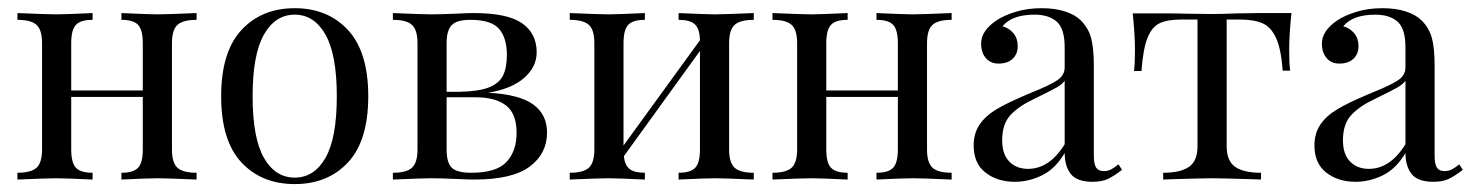

<svg xmlns="http://www.w3.org/2000/svg" viewBox="-20 -447 3663 478"><path d="M408.1 -339.5V-75Q408.1 -41.9 421.8 -29.4Q435.5 -16.9 469.4 -16.9V0Q395.2 -3.2 372.6 -3.2Q350 -3.2 282.3 0V-16.9Q312.1 -16.9 323.8 -29.4Q335.5 -41.9 335.5 -75V-205.6H157.3V-75Q157.3 -41.9 169 -29.4Q180.6 -16.9 210.5 -16.9V0Q142.7 -3.2 120.2 -3.2Q97.6 -3.2 23.4 0V-16.9Q57.3 -16.9 71 -29.4Q84.7 -41.9 84.7 -75V-339.5Q84.7 -372.6 71 -385.1Q57.3 -397.6 23.4 -397.6V-414.5Q97.6 -411.3 120.2 -411.3Q142.7 -411.3 210.5 -414.5V-397.6Q180.6 -397.6 169 -385.1Q157.3 -372.6 157.3 -339.5V-221.8H335.5V-339.5Q335.5 -372.6 323.8 -385.1Q312.1 -397.6 282.3 -397.6V-414.5Q350 -411.3 372.6 -411.3Q395.2 -411.3 469.4 -414.5V-397.6Q435.5 -397.6 421.8 -385.1Q408.1 -372.6 408.1 -339.5Z M896.8 -207.3Q896.8 -96.8 846.4 -42.7Q796 11.3 713.7 11.3Q631.5 11.3 581 -42.7Q530.6 -96.8 530.6 -207.3Q530.6 -317.7 581 -372.2Q631.5 -426.6 713.7 -426.6Q796 -426.6 846.4 -372.2Q896.8 -317.7 896.8 -207.3ZM608.9 -207.3Q608.9 -103.2 637.1 -54Q665.3 -4.8 713.7 -4.8Q762.1 -4.8 790.3 -54Q818.5 -103.2 818.5 -207.3Q818.5 -311.3 790.3 -360.9Q762.1 -410.5 713.7 -410.5Q665.3 -410.5 637.1 -360.9Q608.9 -311.3 608.9 -207.3Z M1341.9 -116.9Q1341.9 -64.5 1298.8 -32.3Q1255.6 0 1161.3 0Q1146 0 1112.1 -1.6Q1075 -3.2 1053.2 -3.2Q1032.3 -3.2 958.1 0V-16.9Q991.9 -16.9 1005.6 -29.4Q1019.4 -41.9 1019.4 -75V-339.5Q1019.4 -372.6 1005.6 -385.1Q991.9 -397.6 958.1 -397.6V-414.5Q1032.3 -411.3 1053.2 -411.3Q1075 -411.3 1113.7 -412.9Q1146 -414.5 1158.9 -414.5Q1243.5 -414.5 1279.8 -389.1Q1316.1 -363.7 1316.1 -316.9Q1316.1 -280.6 1285.1 -253.2Q1254 -225.8 1195.2 -216.1Q1272.6 -212.1 1307.3 -187.1Q1341.9 -162.1 1341.9 -116.9ZM1091.9 -339.5V-218.5H1124.2Q1171.8 -219.4 1197.2 -229.4Q1222.6 -239.5 1232.3 -258.9Q1241.9 -278.2 1241.9 -310.5Q1241.9 -352.4 1222.6 -375Q1203.2 -397.6 1150.8 -397.6Q1117.7 -397.6 1104.8 -384.7Q1091.9 -371.8 1091.9 -339.5ZM1266.1 -116.1Q1266.1 -164.5 1239.5 -184.7Q1212.9 -204.8 1164.5 -204.8H1091.9V-75Q1091.9 -41.1 1105.2 -29Q1118.5 -16.9 1153.2 -16.9Q1216.1 -16.9 1241.1 -44Q1266.1 -71 1266.1 -116.1Z M1795.2 -339.5V-75Q1795.2 -41.9 1808.9 -29.4Q1822.6 -16.9 1856.5 -16.9V0Q1782.3 -3.2 1759.7 -3.2Q1737.1 -3.2 1669.4 0V-16.9Q1699.2 -16.9 1710.9 -29.4Q1722.6 -41.9 1722.6 -75V-320.2L1533.1 -58.1Q1535.5 -35.5 1547.6 -26.2Q1559.7 -16.9 1585.5 -16.9V0Q1517.7 -3.2 1495.2 -3.2Q1472.6 -3.2 1398.4 0V-16.9Q1432.3 -16.9 1446 -29.4Q1459.7 -41.9 1459.7 -75V-339.5Q1459.7 -372.6 1446 -385.1Q1432.3 -397.6 1398.4 -397.6V-414.5Q1472.6 -411.3 1495.2 -411.3Q1517.7 -411.3 1585.5 -414.5V-397.6Q1555.6 -397.6 1544 -385.1Q1532.3 -372.6 1532.3 -339.5V-84.7L1722.6 -346.8Q1721.8 -375.8 1709.7 -386.7Q1697.6 -397.6 1669.4 -397.6V-414.5Q1737.1 -411.3 1759.7 -411.3Q1782.3 -411.3 1856.5 -414.5V-397.6Q1822.6 -397.6 1808.9 -385.1Q1795.2 -372.6 1795.2 -339.5Z M2287.9 -339.5V-75Q2287.9 -41.9 2301.6 -29.4Q2315.3 -16.9 2349.2 -16.9V0Q2275 -3.2 2252.4 -3.2Q2229.8 -3.2 2162.1 0V-16.9Q2191.9 -16.9 2203.6 -29.4Q2215.3 -41.9 2215.3 -75V-205.6H2037.1V-75Q2037.1 -41.9 2048.8 -29.4Q2060.5 -16.9 2090.3 -16.9V0Q2022.6 -3.2 2000 -3.2Q1977.4 -3.2 1903.2 0V-16.9Q1937.1 -16.9 1950.8 -29.4Q1964.5 -41.9 1964.5 -75V-339.5Q1964.5 -372.6 1950.8 -385.1Q1937.1 -397.6 1903.2 -397.6V-414.5Q1977.4 -411.3 2000 -411.3Q2022.6 -411.3 2090.3 -414.5V-397.6Q2060.5 -397.6 2048.8 -385.1Q2037.1 -372.6 2037.1 -339.5V-221.8H2215.3V-339.5Q2215.3 -372.6 2203.6 -385.1Q2191.9 -397.6 2162.1 -397.6V-414.5Q2229.8 -411.3 2252.4 -411.3Q2275 -411.3 2349.2 -414.5V-397.6Q2315.3 -397.6 2301.6 -385.1Q2287.9 -372.6 2287.9 -339.5Z M2671 -396Q2689.5 -377.4 2696.4 -352.4Q2703.2 -327.4 2703.2 -283.1V-58.9Q2703.2 -38.7 2708.9 -29.8Q2714.5 -21 2728.2 -21Q2737.9 -21 2746.4 -25.4Q2754.8 -29.8 2764.5 -37.9L2773.4 -24.2Q2752.4 -8.1 2737.5 -1.2Q2722.6 5.6 2700 5.6Q2661.3 5.6 2646 -13.7Q2630.6 -33.1 2630.6 -66.1Q2607.3 -26.6 2574.2 -10.5Q2541.1 5.6 2506.5 5.6Q2462.9 5.6 2433.5 -17.3Q2404 -40.3 2404 -84.7Q2404 -115.3 2419 -137.1Q2433.9 -158.9 2460.9 -175Q2487.9 -191.1 2533.9 -210.5L2550.8 -217.7Q2593.5 -234.7 2612.1 -247.2Q2630.6 -259.7 2630.6 -279V-329Q2630.6 -375.8 2610.9 -393.1Q2591.1 -410.5 2555.6 -410.5Q2499.2 -410.5 2475.8 -381.5Q2491.9 -377.4 2502.8 -364.5Q2513.7 -351.6 2513.7 -332.3Q2513.7 -312.1 2500.8 -300.4Q2487.9 -288.7 2466.1 -288.7Q2446 -288.7 2434.3 -302.4Q2422.6 -316.1 2422.6 -338.7Q2422.6 -370.2 2460.5 -396Q2479.8 -408.9 2508.9 -417.7Q2537.9 -426.6 2573.4 -426.6Q2606.5 -426.6 2631.5 -418.5Q2656.5 -410.5 2671 -396ZM2553.2 -200Q2516.9 -183.1 2496 -160.9Q2475 -138.7 2475 -97.6Q2475 -62.9 2492.7 -44.8Q2510.5 -26.6 2539.5 -26.6Q2592.7 -26.6 2630.6 -87.9V-246Q2624.2 -237.1 2610.9 -229.4Q2597.6 -221.8 2553.2 -200Z M3189.5 -321Q3189.5 -289.5 3191.9 -271H3173.4Q3169.4 -325 3156.9 -352.4Q3144.4 -379.8 3123 -389.1Q3101.6 -398.4 3065.3 -398.4H3033.9V-83.1Q3033.9 -46 3055.2 -31.5Q3076.6 -16.9 3119.4 -16.9V0L3099.2 -0.8Q3019.4 -3.2 2997.6 -3.2Q2975.8 -3.2 2896 -0.8L2875.8 0V-16.9Q2918.5 -16.9 2939.9 -31.5Q2961.3 -46 2961.3 -83.1V-398.4H2921.8Q2886.3 -398.4 2866.9 -389.1Q2847.6 -379.8 2836.7 -352.4Q2825.8 -325 2821.8 -270.2H2803.2Q2805.6 -288.7 2805.6 -320.2Q2805.6 -360.5 2800 -413.7H2877.4Q2914.5 -413.7 2933.9 -412.9L2996.8 -412.1Q3018.5 -412.1 3060.5 -413.7L3117.7 -414.5H3195.2Q3189.5 -361.3 3189.5 -321Z M3519.4 -396Q3537.9 -377.4 3544.8 -352.4Q3551.6 -327.4 3551.6 -283.1V-58.9Q3551.6 -38.7 3557.3 -29.8Q3562.9 -21 3576.6 -21Q3586.3 -21 3594.8 -25.4Q3603.2 -29.8 3612.9 -37.9L3621.8 -24.2Q3600.8 -8.1 3585.9 -1.2Q3571 5.6 3548.4 5.6Q3509.7 5.6 3494.4 -13.7Q3479 -33.1 3479 -66.1Q3455.6 -26.6 3422.6 -10.5Q3389.5 5.6 3354.8 5.6Q3311.3 5.6 3281.9 -17.3Q3252.4 -40.3 3252.4 -84.7Q3252.4 -115.3 3267.3 -137.1Q3282.3 -158.9 3309.3 -175Q3336.3 -191.1 3382.3 -210.5L3399.2 -217.7Q3441.9 -234.7 3460.5 -247.2Q3479 -259.7 3479 -279V-329Q3479 -375.8 3459.3 -393.1Q3439.5 -410.5 3404 -410.5Q3347.6 -410.5 3324.2 -381.5Q3340.3 -377.4 3351.2 -364.5Q3362.1 -351.6 3362.1 -332.3Q3362.1 -312.1 3349.2 -300.4Q3336.3 -288.7 3314.5 -288.7Q3294.4 -288.7 3282.7 -302.4Q3271 -316.1 3271 -338.7Q3271 -370.2 3308.9 -396Q3328.2 -408.9 3357.3 -417.7Q3386.3 -426.6 3421.8 -426.6Q3454.8 -426.6 3479.8 -418.5Q3504.8 -410.5 3519.4 -396ZM3401.6 -200Q3365.3 -183.1 3344.4 -160.9Q3323.4 -138.7 3323.4 -97.6Q3323.4 -62.9 3341.1 -44.8Q3358.9 -26.6 3387.9 -26.6Q3441.1 -26.6 3479 -87.9V-246Q3472.6 -237.1 3459.3 -229.4Q3446 -221.8 3401.6 -200Z"/></svg>

Font: Playfair Display
Style: Regular
Weight: 400
Designer: Claus Eggers Sørensen
Foundry: Claus Eggers Sørensen
Version: Version 1.005; ttfautohint (v1.2) -l 10 -r 42 -G 200 -x 21 -